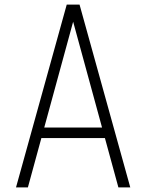

<svg xmlns="http://www.w3.org/2000/svg" viewBox="-20 -820 640 840"><path d="M50 0 272 -800H328L550 0H498L300 -725L102 0ZM140 -216 152 -262H448L460 -216Z"/></svg>

Font: Victor Mono Thin
Style: Regular
Weight: 100
Monospace: yes
Designer: Rune Bjørnerås
Version: Version 1.561;gftools[0.9.30]